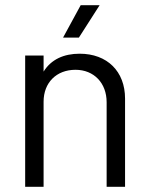

<svg xmlns="http://www.w3.org/2000/svg" viewBox="-20 -720 580 740"><path d="M364 -700H291L223 -575H284ZM287 -513C226 -513 177 -491 148 -444V-506H77V0H148V-328C148 -401 197 -451 271 -451C342 -451 391 -400 391 -326V0H462V-340C462 -445 393 -513 287 -513Z"/></svg>

Font: Arthouse Owned
Style: Regular
Weight: 400
Designer: Jeremy Tribby
Foundry: Tribby Type
Version: Version 1.000;PS 001.000;hotconv 1.0.88;makeotf.lib2.5.64775